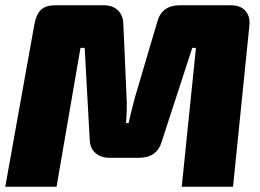

<svg xmlns="http://www.w3.org/2000/svg" viewBox="-20 -710 987 730"><path d="M664 -690H857Q894 -690 913 -669Q932 -648 928 -611L866 0H671L725 -528H711L595 -172Q577 -110 508 -110H398Q363 -110 342.5 -128.5Q322 -147 321 -180L302 -528H286L195 0H0L111 -619Q118 -656 136 -673Q154 -690 190 -690H374Q408 -690 428 -671Q448 -652 449 -619L461 -345Q464 -299 459 -242H469Q477 -280 494 -343L578 -627Q595 -690 664 -690Z"/></svg>

Font: Exo 2.0 Black
Style: Italic
Weight: 900
Italic angle: -8°
Designer: Natanael Gama
Version: Version 1.001;PS 001.001;hotconv 1.0.70;makeotf.lib2.5.58329